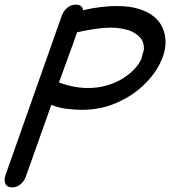

<svg xmlns="http://www.w3.org/2000/svg" viewBox="-45 -762 733 827"><path d="M282 -742Q310 -742 313 -718Q356 -728 392 -732Q428 -736 458 -736Q514 -736 553.5 -723.5Q593 -711 618.5 -690Q644 -669 656 -640.5Q668 -612 668 -580Q668 -535 641.5 -484Q615 -433 567.5 -389.5Q520 -346 453.5 -317.5Q387 -289 308 -289Q278 -289 244 -293Q210 -297 176 -310Q149 -233 120.5 -154Q92 -75 65 2Q57 21 42 33Q27 45 7 45Q-25 45 -25 12Q-25 7 -24.5 3.5Q-24 0 -21 -6L-23 -3Q10 -97 43 -190Q76 -283 109 -377Q136 -454 165.5 -537Q195 -620 222 -697Q230 -717 246 -729.5Q262 -742 282 -742ZM512 -631Q495 -636 475 -639.5Q455 -643 432 -643Q403 -643 365 -637.5Q327 -632 287 -623Q267 -565 248.5 -515.5Q230 -466 209 -407Q244 -394 274 -388.5Q304 -383 335 -383Q376 -383 413 -393.5Q450 -404 479.5 -421.5Q509 -439 531 -461.5Q553 -484 564 -508Q565 -513 566.5 -518.5Q568 -524 569 -528Q571 -535 573 -541.5Q575 -548 575 -553Q575 -583 557.5 -601.5Q540 -620 511 -631Z"/></svg>

Font: Discipuli Britannica Bold
Style: Regular
Weight: 700
Designer: Peter Wiegel
Foundry: Peter Wiegel
Version: Version 0.001 2009